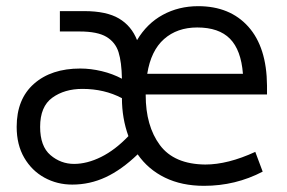

<svg xmlns="http://www.w3.org/2000/svg" viewBox="-20 -585 931 622"><path d="M452 -277Q452 -177 498 -115Q544 -53 645 -52Q718 -52 807 -93L831 -29Q743 17 641 17Q569 17 514.5 -9.5Q460 -36 426 -85Q374 -35 322.5 -11Q271 13 214 13Q165 13 124 -9.5Q83 -32 58.5 -74Q34 -116 34 -174Q34 -264 90 -313.5Q146 -363 240 -363Q274 -363 309.5 -354.5Q345 -346 375 -330Q374 -384 364 -416Q354 -448 325 -465.5Q296 -483 238 -483H174V-549H253Q325 -549 365.5 -525Q406 -501 424 -455Q456 -509 507.5 -537Q559 -565 622 -565Q725 -565 784.5 -498.5Q844 -432 845 -308V-279H452ZM457 -346H767Q761 -423 725 -459.5Q689 -496 619 -496Q554 -496 511.5 -458.5Q469 -421 457 -346ZM396 -144Q375 -202 375 -267Q318 -297 247 -297Q189 -297 149.5 -268.5Q110 -240 110 -174Q110 -111 143.5 -82.5Q177 -54 220 -54Q262 -54 307.5 -76.5Q353 -99 396 -144Z"/></svg>

Font: Biryani Light
Style: Regular
Weight: 300
Designer: Dan Reynolds and Mathieu Réguer
Foundry: Dan Reynolds and Mathieu Réguer
Version: Version 1.004; ttfautohint (v1.1) -l 5 -r 5 -G 72 -x 0 -D la